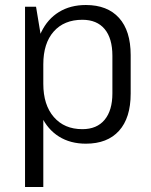

<svg xmlns="http://www.w3.org/2000/svg" viewBox="-20 -567 604 767"><path d="M323 7Q261 7 215.5 -21.5Q170 -50 145 -103.5Q120 -157 119 -229V-315Q120 -387 145 -439Q170 -491 215.5 -519Q261 -547 323 -547Q409 -547 455.5 -495.5Q502 -444 502 -347V-193Q502 -96 455.5 -44.5Q409 7 323 7ZM80 -540H124L153 -365V180H80ZM309 -51Q367 -51 398 -88.5Q429 -126 429 -194V-344Q429 -414 398 -451Q367 -488 309 -488Q236 -488 194.5 -441Q153 -394 153 -310V-232Q153 -148 195 -99.5Q237 -51 309 -51Z"/></svg>

Font: Pathway Extreme SemiCondensed Light
Style: Regular
Weight: 300
Width: 4
Version: Version 1.001;gftools[0.9.26]